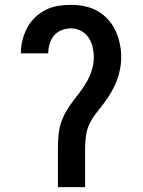

<svg xmlns="http://www.w3.org/2000/svg" viewBox="-20 -772 590 792"><path d="M219 0V-159Q219 -185 221 -211Q223 -237 230.5 -261.5Q238 -286 251 -309Q264 -332 279.5 -352.5Q295 -373 311 -394Q327 -415 339.5 -437.5Q352 -460 359.5 -485Q367 -510 367 -536Q367 -557 362 -578.5Q357 -600 345 -617.5Q333 -635 313.5 -645Q294 -655 272 -655Q253 -655 234 -647.5Q215 -640 202.5 -625Q190 -610 184.5 -590.5Q179 -571 179 -552H66Q66 -579 72.5 -605.5Q79 -632 91.5 -656Q104 -680 123.5 -699Q143 -718 167 -730.5Q191 -743 218 -747.5Q245 -752 272 -752Q300 -752 328 -746.5Q356 -741 380.5 -727.5Q405 -714 424.5 -693Q444 -672 456 -646.5Q468 -621 474 -593Q480 -565 480 -537Q480 -511 475 -485.5Q470 -460 460.5 -436Q451 -412 437.5 -389.5Q424 -367 408.5 -346Q393 -325 376.5 -304.5Q360 -284 349 -260.5Q338 -237 334.5 -211Q331 -185 331 -159V0Z"/></svg>

Font: Lode
Style: Bold
Weight: 700
Monospace: yes
Designer: Belleve Invis
Foundry: Belleve Invis
Version: Version 29.2.0; ttfautohint (v1.8.3)